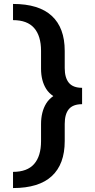

<svg xmlns="http://www.w3.org/2000/svg" viewBox="-20 -731 479 973"><path d="M46 222V140Q118 140 153 100Q188 60 188 -16V-102Q188 -164 214 -206.5Q240 -249 307 -272V-217Q240 -239 214 -280.5Q188 -322 188 -383V-473Q188 -549 153 -589Q118 -629 46 -629V-711Q177 -711 242.5 -650.5Q308 -590 308 -473V-386Q308 -337 329 -311.5Q350 -286 396 -286V-203Q350 -203 329 -178Q308 -153 308 -103V-16Q308 101 242.5 161.5Q177 222 46 222Z"/></svg>

Font: Ysabeau ExtraBold
Style: Regular
Weight: 800
Designer: Christian Thalmann (Catharsis Fonts)
Version: Version 2.002